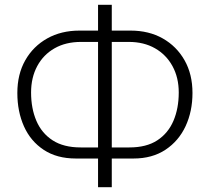

<svg xmlns="http://www.w3.org/2000/svg" viewBox="-20 -763 871 797"><path d="M387 14V-105H295Q216 -105 161.5 -141Q107 -177 79.5 -238.5Q52 -300 52 -377Q52 -455 85 -513Q118 -571 176 -603.5Q234 -636 310 -636H387V-743H444V-636H522Q598 -636 655.5 -603.5Q713 -571 746 -513Q779 -455 779 -377Q779 -301 750.5 -239.5Q722 -178 667 -141.5Q612 -105 534 -105H444V14ZM315 -151H387V-589H316Q253 -589 206.5 -562.5Q160 -536 134.5 -488.5Q109 -441 109 -379Q109 -313 131 -261.5Q153 -210 198.5 -180.5Q244 -151 315 -151ZM444 -151H517Q588 -151 633 -180.5Q678 -210 700 -261.5Q722 -313 722 -379Q722 -441 696 -488.5Q670 -536 623.5 -562.5Q577 -589 515 -589H444Z"/></svg>

Font: Onest ExtraLight
Style: Regular
Weight: 250
Designer: Dmitri Voloshin, Andrey Kudryavtsev
Foundry: Dmitri Voloshin, Andrey Kudryavtsev
Version: Version 1.000;gftools[0.9.33]